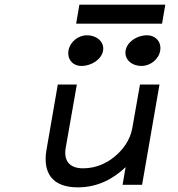

<svg xmlns="http://www.w3.org/2000/svg" viewBox="-20 -796 765 827"><path d="M322 -776 308 -694H678L692 -776ZM590 -512C628 -512 664 -541 670 -578C676 -615 651 -644 613 -644C569 -644 527 -615 521 -578C515 -541 546 -512 590 -512ZM331 -512C375 -512 418 -541 424 -578C430 -615 398 -644 354 -644C316 -644 281 -615 275 -578C269 -541 293 -512 331 -512ZM180 -149C164 -54 203 11 315 11C404 11 470 -28 521 -76L508 0H592L667 -432H583L550 -245C541 -192 508 -149 472 -120C439 -93 393 -71 338 -71C276 -71 254 -107 263 -159L311 -432H229Z"/></svg>

Font: Charger Monospace
Style: Regular
Weight: 400
Designer: Jasper
Foundry: Cannot Into Space Fonts
Version: Version 0.980